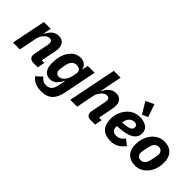

<svg xmlns="http://www.w3.org/2000/svg" viewBox="21 -1688 2773 2773"><g transform="rotate(45 1407.5 -301.5)"><path d="M154 0H14L119 -525H259L235 -403H241Q305 -537 415 -537Q476 -537 508.5 -501.5Q541 -466 541 -401Q541 -376 532 -327L489 -112H542L520 0H429Q389 0 367 -20.5Q345 -41 345 -76Q345 -89 348 -104L389 -312Q396 -345 396 -368Q396 -420 343 -420Q299 -420 258 -372Q219 -327 208 -270Z M761 -2Q691 -2 656 -51.5Q621 -101 621 -184Q621 -347 689.5 -442Q758 -537 862 -537Q915 -537 951.5 -507.5Q988 -478 993 -434H998L1016 -525H1156L1055 -19Q1032 97 971.5 154.5Q911 212 795 212Q653 212 584 118L673 37Q714 100 791 100Q891 100 916 -26L938 -136H932Q899 -69 859.5 -35.5Q820 -2 761 -2ZM830 -117Q878 -117 917 -165Q953 -209 965 -269L978 -335Q985 -369 963 -395.5Q941 -422 896 -422Q805 -422 781 -305L770 -249Q764 -221 764 -192Q764 -157 781.5 -137Q799 -117 830 -117Z M1184 0 1332 -740H1472L1405 -403H1411Q1475 -537 1585 -537Q1646 -537 1678.5 -501.5Q1711 -466 1711 -401Q1711 -376 1702 -327L1659 -112H1712L1690 0H1599Q1559 0 1537 -20.5Q1515 -41 1515 -76Q1515 -89 1518 -104L1559 -312Q1566 -345 1566 -368Q1566 -420 1513 -420Q1469 -420 1428 -372Q1389 -327 1378 -270L1324 0Z M2067 -580 1962 -756 2088 -815 2156 -619ZM2011 12Q1901 12 1845 -47.5Q1789 -107 1789 -214Q1789 -345 1868.5 -441Q1948 -537 2074 -537Q2106 -537 2137 -530Q2168 -523 2197 -507.5Q2226 -492 2244 -462Q2262 -432 2262 -391Q2262 -218 1930 -208Q1928 -196 1928 -185Q1928 -101 2021 -101Q2058 -101 2086.5 -116.5Q2115 -132 2149 -174L2235 -106Q2187 -43 2133.5 -15.5Q2080 12 2011 12ZM2066 -430Q2022 -430 1990 -400.5Q1958 -371 1949 -320L1945 -297Q2050 -303 2088 -322.5Q2126 -342 2126 -377Q2126 -430 2066 -430Z M2513 12Q2416 12 2360 -46Q2304 -104 2304 -207Q2304 -349 2381 -443Q2458 -537 2575 -537Q2672 -537 2728 -479Q2784 -421 2784 -318Q2784 -176 2707 -82Q2630 12 2513 12ZM2518 -101Q2600 -101 2623 -216L2642 -310Q2645 -328 2645 -341Q2645 -379 2625.5 -401.5Q2606 -424 2570 -424Q2488 -424 2465 -309L2446 -215Q2443 -197 2443 -184Q2443 -146 2462.5 -123.5Q2482 -101 2518 -101Z"/></g></svg>

Font: Aneliza
Style: Bold Italic
Weight: 700
Italic angle: -11.31°
Designer: Mike Abbink, Paul van der Laan, Pieter van Rosmalen
Foundry: Bold Monday
Version: Version 3.0